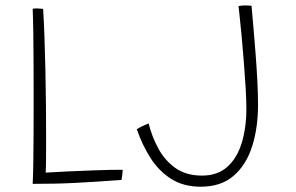

<svg xmlns="http://www.w3.org/2000/svg" viewBox="-20 -679 1090 708"><path d="M100.5 -1Q102 -28.5 102.8 -77Q103.5 -125.5 103.8 -186.2Q104 -247 104 -312Q104 -377 103.8 -440.5Q103.5 -504 102.8 -557.8Q102 -611.5 100.5 -647Q107.5 -648 114 -648Q121.5 -648 129 -647.2Q136.5 -646.5 139 -646Q142 -600.5 144 -541Q146 -481.5 147.5 -416.8Q149 -352 149.5 -289Q150 -226 150 -173.5Q150 -128 149.8 -93.8Q149.5 -59.5 148.5 -42.5Q178.5 -44.5 227.5 -46.8Q276.5 -49 331 -51Q385.5 -53 432.5 -53Q432 -43 430.8 -33Q429.5 -23 428 -15.5Q376 -11.5 334.5 -9Q293 -6.5 256 -4.5Q216.5 -2.5 179.5 -1.8Q142.5 -1 100.5 -1ZM720.5 9.5Q656 9.5 610.5 -19.8Q565 -49 534.5 -97.2Q504 -145.5 484.5 -202.5Q493 -208 505 -213.8Q517 -219.5 528 -224Q540 -175.5 564 -131.2Q588 -87 627.2 -59.2Q666.5 -31.5 724.5 -31.5Q782.5 -31.5 818.5 -64Q854.5 -96.5 871.5 -152.5Q888.5 -208.5 888.5 -278Q888.5 -309 885.8 -355.2Q883 -401.5 879 -452.2Q875 -503 870.8 -548.2Q866.5 -593.5 863.2 -623.2Q860 -653 859.5 -656.5Q868.5 -659 884 -659Q891 -659 897.8 -658.5Q904.5 -658 907.5 -657.5Q910.5 -624.5 914.5 -578.2Q918.5 -532 922.5 -480.5Q926.5 -429 929 -380Q931.5 -331 931.5 -292.5Q931.5 -208 909.8 -139.5Q888 -71 841.5 -30.8Q795 9.5 720.5 9.5Z"/></svg>

Font: Grandstander Thin
Style: Regular
Weight: 100
Designer: Tyler Finck
Foundry: Etcetera Type Co
Version: Version 1.200; ttfautohint (v1.8.3)